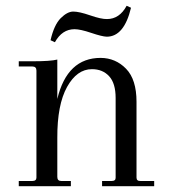

<svg xmlns="http://www.w3.org/2000/svg" viewBox="-20 -644 588 664"><path d="M452.1 -292V-29.8Q452.1 -17.6 465.8 -18.1H513.2V0H333V-18.1H366.2Q380.4 -18.1 379.9 -29.8V-305.2Q379.9 -356 357.4 -380.4Q335 -404.8 297.9 -404.8Q246.1 -404.8 211.9 -343.3Q177.7 -281.7 178.2 -167V-32.2Q178.2 -18.1 191.9 -18.1H225.1V0H44.9V-18.1H91.8Q106 -18.1 106 -29.8V-399.9Q106 -414.1 91.8 -414.1H44.9V-432.1H94.2Q154.3 -432.1 178.2 -438V-301.8Q212.4 -443.8 328.1 -443.8Q379.9 -443.4 416 -406.2Q452.1 -369.1 452.1 -292ZM349.1 -517.1Q333 -517.6 295.4 -530.3Q257.8 -543 237.8 -543Q194.8 -543 169.9 -498L154.8 -504.9Q167 -558.1 189.9 -581.1Q212.9 -604 233.4 -604Q253.9 -604 292 -590.8Q330.1 -577.6 350.1 -578.1Q393.1 -578.1 418 -624L433.1 -617.2Q409.2 -517.1 349.1 -517.1Z"/></svg>

Font: Arapey-Regular
Style: Regular
Weight: 400
Designer: Eduardo Rodriguez Tunni
Foundry: Eduardo Rodriguez Tunni
Version: Version 1.002